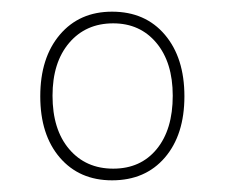

<svg xmlns="http://www.w3.org/2000/svg" viewBox="-20 -745 386 329"><path d="M172 -436Q116 -436 82.5 -475Q49 -514 49 -580Q49 -646 82.5 -685.5Q116 -725 172 -725Q229 -725 262.5 -685.5Q296 -646 296 -580Q296 -514 262.5 -475Q229 -436 172 -436ZM174 -456Q221 -456 248.5 -489.5Q276 -523 276 -581Q276 -638 248 -671.5Q220 -705 174 -705Q127 -705 98.5 -671.5Q70 -638 70 -581Q70 -523 98.5 -489.5Q127 -456 174 -456Z"/></svg>

Font: Noto Serif Display Condensed SemiBold
Style: Regular
Weight: 600
Width: 3
Designer: Monotype Design Team
Foundry: Monotype Imaging Inc.
Version: Version 2.009